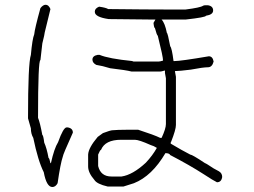

<svg xmlns="http://www.w3.org/2000/svg" viewBox="-20 -624 1040 786"><path d="M167 -604.5Q179.2 -604.5 186.5 -586.9L163.1 -491.2Q163.1 -485.4 153.3 -446.3L145.5 -377.9Q135.7 -377.9 135.7 -141.6Q143.6 -123.5 153.3 -71.3Q157.2 -71.3 161.1 -40Q171.4 -17.6 178.7 22.5Q182.1 22.5 186.5 43.9H188.5Q201.7 -16.1 217.8 -42Q239.3 -102.5 252.9 -102.5H256.8Q278.3 -99.1 278.3 -81.1Q237.3 9.8 237.3 16.6Q227.5 44.9 215.8 126Q207.5 141.6 194.3 141.6Q170.4 141.6 159.2 81.1Q135.7 34.7 116.2 -59.6Q106.4 -76.2 106.4 -98.6L94.7 -139.6Q94.7 -364.3 106.4 -399.4Q112.3 -464.8 120.1 -483.4Q122.1 -505.9 145.5 -590.8Q156.2 -604.5 167 -604.5ZM821.3 -602.5H831.1Q852.5 -599.1 852.5 -581.1Q852.5 -564 823.2 -559.6Q823.2 -553.2 739.3 -543.9H641.6Q655.3 -529.3 663.1 -489.3Q666.5 -489.3 676.8 -434.6Q683.6 -427.7 690.4 -374H694.3Q719.7 -374 835 -393.6Q850.6 -393.6 854.5 -372.1Q848.6 -348.6 831.1 -348.6Q811.5 -348.6 760.7 -338.9Q713.4 -333 696.3 -333V-331.1Q700.2 -312 700.2 -309.6V-112.3Q700.2 -93.8 680.7 -43.9Q678.7 -43.9 678.7 -36.1Q727.1 -7.3 758.8 8.8Q766.6 8.8 819.3 43.9Q822.3 43.9 854.5 65.4L876 77.1Q889.6 85 889.6 100.6Q886.2 122.1 868.2 122.1Q853.5 115.2 813.5 88.9Q755.9 51.8 676.8 10.7Q673.3 2.9 657.2 2.9Q602.1 96.7 528.3 126L485.4 139.6H420.9Q376.5 129.4 366.2 112.3Q340.8 83 340.8 57.6V8.8Q342.3 -19 379.9 -63.5L401.4 -79.1Q432.6 -90.8 440.4 -90.8Q462.4 -92.8 497.1 -92.8H545.9Q612.3 -71.3 635.7 -59.6H641.6Q659.2 -97.7 659.2 -116.2V-303.7Q659.2 -306.2 655.3 -325.2V-335H653.3Q640.6 -331.1 635.7 -331.1H518.6Q497.1 -336.9 430.7 -344.7Q399.4 -354.5 374 -358.4Q358.4 -366.7 358.4 -379.9Q358.4 -395.5 379.9 -399.4H387.7Q424.3 -383.8 522.5 -374Q522.5 -372.1 528.3 -372.1H629.9Q634.8 -372.1 647.5 -376Q647.5 -391.6 626 -477.5Q621.6 -480.5 614.3 -508.8Q610.4 -509.8 608.4 -530.3L616.2 -543.9H612.3Q574.2 -543.9 424.8 -545.9Q368.2 -554.2 368.2 -575.2V-577.1Q368.2 -589.4 385.7 -596.7Q413.6 -592.8 422.9 -586.9Q583.5 -585 674.8 -585H739.3Q800.8 -592.8 811.5 -600.6Q814.9 -602.5 821.3 -602.5ZM381.8 8.8V55.7Q392.1 98.6 436.5 98.6H477.5Q523.4 91.8 577.1 42Q605 12.2 622.1 -18.6Q610.4 -26.4 596.7 -30.3Q548.8 -51.8 532.2 -51.8H475.6Q410.6 -51.8 393.6 -10.7Q389.6 -10.3 381.8 8.8Z"/></svg>

Font: CEF Fonts CJK Mono
Style: Regular
Weight: 400
Designer: PartyBoss (派对大魔王)
Version: Release 2.25